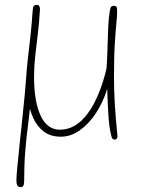

<svg xmlns="http://www.w3.org/2000/svg" viewBox="-20 -560 615 795"><path d="M115 -513Q116 -531 120 -535.5Q124 -540 132 -540Q139 -540 141.5 -536.5Q144 -533 145 -527Q146 -521 145 -513Q142 -464 136.5 -418.5Q131 -373 126 -329.5Q121 -286 121 -243Q121 -140 148 -81.5Q175 -23 228 -23Q294 -23 343.5 -90.5Q393 -158 421 -276Q424 -314 425 -359Q426 -404 428 -446.5Q430 -489 435 -517Q437 -528 440.5 -532Q444 -536 451 -536Q461 -536 463 -530Q465 -524 465 -513Q465 -495 462 -465.5Q459 -436 455.5 -382Q452 -328 452 -238Q452 -184 455.5 -127Q459 -70 466 -1Q467 6 465.5 10Q464 14 461.5 16Q459 18 455 18Q449 18 445.5 14Q442 10 439 -5Q432 -36 429 -80Q426 -124 424 -192Q407 -137 377.5 -92Q348 -47 310.5 -20.5Q273 6 232 6Q189 6 161 -15.5Q133 -37 117 -73Q101 -109 95 -152.5Q89 -196 89 -239Q89 -263 94.5 -309Q100 -355 106 -410Q112 -465 115 -513ZM90 -259Q90 -265 91.5 -269Q93 -273 95.5 -274.5Q98 -276 102 -276Q107 -276 109 -272Q111 -268 111 -259Q111 -193 106.5 -140Q102 -87 95.5 -37.5Q89 12 84.5 67Q80 122 80 191Q80 203 76.5 209Q73 215 66 215Q59 215 55 212Q51 209 49.5 202.5Q48 196 48 185Q48 170 51.5 134Q55 98 60 49Q65 0 71 -55Q77 -110 82 -163Q87 -216 90 -259Z"/></svg>

Font: Playpen Sans Thin
Style: Regular
Weight: 250
Designer: Laura Meseguer, Veronika Burian, José Scaglione
Foundry: TypeTogether
Version: Version 1.001